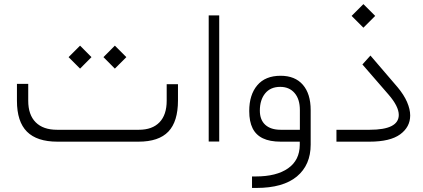

<svg xmlns="http://www.w3.org/2000/svg" viewBox="-20 -698 2084 946"><path d="M261.2 -58.6H664.1Q730.5 -58.6 765.9 -95.5Q801.3 -132.3 801.3 -201.7V-283.2H856.9V-203.1Q856.9 -99.1 809.6 -49.6Q762.2 0 662.6 0H262.7Q162.1 0 112.8 -49.3Q63.5 -98.6 63.5 -201.2V-284.7H119.1V-201.7Q119.1 -132.3 155.8 -95.5Q192.4 -58.6 261.2 -58.6ZM489.7 -416.5 545.9 -473.1 602.5 -416.5 545.9 -359.9ZM317.9 -416.5 374.5 -473.1 430.7 -416.5 374.5 -359.9Z M1008.3 -622.1H1060.1V-0.5H1008.3Z M1510.7 -155.3V14.6Q1510.7 114.7 1442.9 171.4Q1375 228 1243.2 228H1221.7V171.4H1240.2Q1342.3 171.4 1399.4 131.3Q1456.5 91.3 1457 15.6V14.6V0H1442.4H1363.3Q1309.6 0 1275.4 -16.4Q1241.2 -32.7 1224.6 -65.9Q1208 -99.1 1208 -150.9Q1208 -231 1247.6 -277.8Q1287.1 -324.7 1362.8 -324.7Q1433.6 -324.7 1472.2 -280.3Q1510.7 -235.8 1510.7 -155.3ZM1260.3 -152.8Q1260.3 -107.4 1287.1 -83Q1314 -58.6 1362.8 -58.6H1442.9H1457.5V-73.2V-155.8Q1457.5 -209.5 1431.4 -239.7Q1405.3 -270 1360.8 -270Q1312.5 -270 1286.4 -237.8Q1260.3 -205.6 1260.3 -152.8Z M1712.4 -619.6 1770.5 -677.7 1828.6 -619.6 1770.5 -561.5ZM1800.8 0H1637.7V-58.6H1801.3Q1944.8 -58.6 1944.8 -131.8Q1944.8 -173.8 1894 -232.4L1765.6 -380.4L1805.2 -424.3L1939.5 -267.6Q1954.6 -249.5 1966.3 -231.2Q1978 -212.9 1985.6 -195.3Q1993.2 -177.7 1997.1 -161.1Q2001 -144.5 2001 -128.9Q2001 -72.3 1951.7 -36.1Q1902.3 0 1800.8 0Z"/></svg>

Font: Shabnam Thin FD
Style: Thin-FD
Weight: 100
Foundry: DejaVu fonts team - Redesigned by Saber Rastikerdar - Based on Vazir font
Version: Version 5.0.0